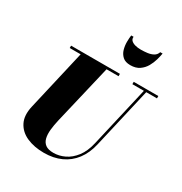

<svg xmlns="http://www.w3.org/2000/svg" viewBox="-232 -1197 1304 1379"><g transform="rotate(30 420.0 -508.0)"><path d="M332 14.5Q250.5 14.5 189.5 -12.5Q128.5 -39.5 100.8 -93.8Q73 -148 92 -230L212 -750H427L306.5 -240Q295.5 -193 291.5 -153Q287.5 -113 295 -83Q302.5 -53 325.2 -36.2Q348 -19.5 391 -19.5Q438 -19.5 483.2 -41.2Q528.5 -63 564 -109.2Q599.5 -155.5 616.5 -230L736.5 -750H756L636 -230Q618 -151.5 576.5 -96.8Q535 -42 473 -13.8Q411 14.5 332 14.5ZM117 -730.5V-750H522V-730.5ZM636.5 -730.5V-750H840.5V-730.5ZM554.5 -841Q513 -841 490.5 -861.5Q468 -882 459.2 -912.5Q450.5 -943 450.8 -975Q451 -1007 454.5 -1029.5H474Q471.5 -1011 483.2 -999.2Q495 -987.5 516.2 -981.5Q537.5 -975.5 564.5 -975.5Q591.5 -975.5 618.5 -979Q645.5 -982.5 666.2 -993.8Q687 -1005 695 -1029.5H714.5Q711 -1007 702 -975Q693 -943 675.8 -912.5Q658.5 -882 629 -861.5Q599.5 -841 554.5 -841Z"/></g></svg>

Font: Bodoni Moda 11pt Black
Style: Italic
Weight: 900
Italic angle: -13°
Designer: Owen Earl
Foundry: indestructible type
Version: Version 2.004